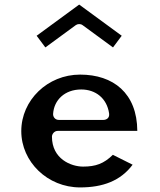

<svg xmlns="http://www.w3.org/2000/svg" viewBox="-20 -829 697 839"><path d="M140.1 -672.8 178.2 -621.8 311.2 -719.2C319.2 -725 331.8 -725.7 340.8 -719.2L473.8 -621.8L511.9 -672.8L326 -809ZM580 -257C579.1 -422.1 474.9 -503 330 -503C188 -503 73 -391.4 73 -256C73 -121.7 188 -10 330 -10C429 -10 506.8 -38.5 559.5 -109.3L473.2 -152.5C433.6 -113.7 398.1 -101 343 -101C290.6 -101 207 -134.4 207 -232C207 -242.7 216.9 -257 232 -257ZM237 -305C220.5 -305 211.2 -318.7 212.1 -331.6C215.9 -391.7 262.6 -438 335 -438C397.9 -438 447 -399.5 456.7 -333.7C460.1 -310.8 441.8 -305 432 -305Z"/></svg>

Font: Hussar Ekologiczny
Style: Regular
Weight: 400
Foundry: Cannot Into Space Fonts
Version: Version 0.97